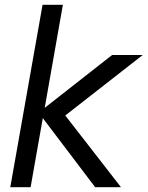

<svg xmlns="http://www.w3.org/2000/svg" viewBox="-20 -783 617 803"><path d="M108 0H23L158 -763H243L167 -332L449 -553H577L253 -300L486 0H378L159 -289Z"/></svg>

Font: Open Sauce One
Style: Italic
Weight: 400
Italic angle: -10°
Designer: Alfredo Marco Pradil
Foundry: Creative Sauce Fz LLC
Version: Version 1.477